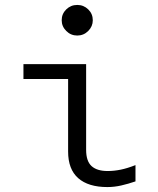

<svg xmlns="http://www.w3.org/2000/svg" viewBox="-20 -748 640 778"><path d="M293 -604Q267 -604 248.5 -622.5Q230 -641 230 -666Q230 -692 248.5 -710Q267 -728 293 -728Q319 -728 337.5 -710Q356 -692 356 -666Q356 -641 337.5 -622.5Q319 -604 293 -604ZM415 10Q338 10 297 -26Q256 -62 256 -134V-428H75V-488H329V-141Q329 -95 351 -75Q373 -55 416 -55Q442 -55 469 -60.5Q496 -66 529 -79V-13Q500 -3 471.5 3.5Q443 10 415 10Z"/></svg>

Font: Red Hat Mono
Style: Regular
Weight: 300
Monospace: yes
Designer: Pentagram, MCKL
Foundry: Pentagram, MCKL
Version: Version 1.023